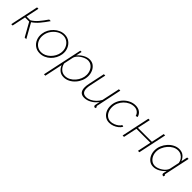

<svg xmlns="http://www.w3.org/2000/svg" viewBox="277 -1816 3318 3318"><g transform="rotate(45 1935.5 -157.5)"><path d="M23 0 133 -520H167L116 -280H207Q270 -316 323 -378.5Q376 -441 430 -520H469Q409 -432 355 -368.5Q301 -305 241 -266L390 0H351L210 -251H109L56 0Z M726 10Q655 10 604 -27Q553 -64 528.5 -125Q504 -186 514 -258Q521 -313 547.5 -362Q574 -411 613.5 -448Q653 -485 701.5 -506.5Q750 -528 802 -528Q871 -528 922.5 -491Q974 -454 999.5 -392.5Q1025 -331 1015 -258Q1007 -204 981.5 -155.5Q956 -107 917.5 -70Q879 -33 830 -11.5Q781 10 726 10ZM730 -21Q774 -21 816 -40.5Q858 -60 892.5 -93.5Q927 -127 950 -170Q973 -213 980 -259Q989 -324 967 -378Q945 -432 900.5 -464.5Q856 -497 798 -497Q739 -497 685.5 -464Q632 -431 594.5 -376.5Q557 -322 548 -257Q539 -192 560.5 -138.5Q582 -85 626.5 -53Q671 -21 730 -21Z M1191 -520H1222L1199 -412Q1241 -463 1299.5 -495.5Q1358 -528 1414 -528Q1473 -528 1514.5 -496.5Q1556 -465 1578 -414.5Q1600 -364 1600 -307Q1600 -248 1577 -191.5Q1554 -135 1513.5 -89.5Q1473 -44 1420.5 -17Q1368 10 1309 10Q1244 10 1201 -27Q1158 -64 1139 -116L1069 213H1035ZM1310 -22Q1362 -22 1408 -46.5Q1454 -71 1489.5 -112.5Q1525 -154 1545 -203.5Q1565 -253 1565 -303Q1565 -355 1545 -399Q1525 -443 1488.5 -469.5Q1452 -496 1402 -496Q1375 -496 1341.5 -484Q1308 -472 1276 -451Q1244 -430 1220 -403Q1196 -376 1187 -346L1149 -167Q1161 -106 1204.5 -64Q1248 -22 1310 -22Z M1812 10Q1691 10 1691 -128Q1691 -169 1703 -224L1766 -520H1800L1738 -228Q1726 -175 1726 -136Q1726 -22 1826 -22Q1870 -22 1915.5 -43.5Q1961 -65 2000 -103Q2039 -141 2064 -190L2134 -520H2168L2074 -75Q2072 -66 2070 -57Q2068 -48 2068 -47Q2068 -32 2083 -32L2075 0Q2066 1 2059 -1Q2035 -6 2035 -31Q2035 -34 2036 -40Q2037 -46 2041 -65.5Q2045 -85 2054 -128Q2008 -64 1943 -27Q1878 10 1812 10Z M2424 10Q2366 10 2323 -19.5Q2280 -49 2256 -99Q2232 -149 2232 -210Q2232 -274 2256.5 -331.5Q2281 -389 2324 -433Q2367 -477 2421.5 -502.5Q2476 -528 2536 -528Q2601 -528 2644.5 -496.5Q2688 -465 2702 -410L2666 -398Q2653 -444 2618.5 -470Q2584 -496 2535 -496Q2484 -496 2436 -474Q2388 -452 2350 -413Q2312 -374 2289.5 -323.5Q2267 -273 2267 -216Q2267 -162 2287 -117.5Q2307 -73 2343 -47.5Q2379 -22 2427 -22Q2463 -22 2501.5 -36.5Q2540 -51 2570 -74.5Q2600 -98 2613 -125L2645 -115Q2626 -79 2590.5 -51Q2555 -23 2511 -6.5Q2467 10 2424 10Z M2744 0 2854 -520H2888L2837 -281H3179L3229 -520H3263L3153 0H3119L3172 -251H2831L2778 0Z M3500 10Q3443 10 3401.5 -21Q3360 -52 3337.5 -102Q3315 -152 3315 -209Q3315 -270 3339 -327Q3363 -384 3404 -429.5Q3445 -475 3497 -501.5Q3549 -528 3605 -528Q3673 -528 3716 -490.5Q3759 -453 3777 -402L3802 -520H3837L3738 -57Q3736 -50 3736 -45Q3736 -32 3750 -32L3743 0Q3739 0 3735.5 0.5Q3732 1 3729 0Q3702 -5 3702 -31Q3702 -35 3703 -40.5Q3704 -46 3707 -60.5Q3710 -75 3716 -106Q3675 -54 3616.5 -22Q3558 10 3500 10ZM3510 -22Q3540 -22 3574 -34Q3608 -46 3640 -67Q3672 -88 3695.5 -115Q3719 -142 3728 -172L3766 -351Q3761 -390 3739 -423Q3717 -456 3682.5 -476Q3648 -496 3605 -496Q3555 -496 3509 -471Q3463 -446 3427.5 -404.5Q3392 -363 3371 -313Q3350 -263 3350 -212Q3350 -161 3370.5 -117.5Q3391 -74 3427 -48Q3463 -22 3510 -22Z"/></g></svg>

Font: Raleway ExtraLight
Style: Italic
Weight: 200
Italic angle: -12°
Designer: Matt McInerney, Pablo Impallari, Rodrigo Fuenzalida
Foundry: Matt McInerney, Pablo Impallari, Rodrigo Fuenzalida
Version: Version 4.026